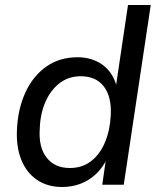

<svg xmlns="http://www.w3.org/2000/svg" viewBox="-20 -739 629 768"><path d="M228 9Q170 9 127.5 -20Q85 -49 64.5 -101.5Q44 -154 48 -224Q52 -305 82 -370Q112 -435 165 -472.5Q218 -510 290 -510Q347 -510 388.5 -481Q430 -452 446 -396H444L492 -719H583L475 0H389L404 -104H408Q390 -67 363 -42Q336 -17 302 -4Q268 9 228 9ZM259 -67Q309 -67 344.5 -94.5Q380 -122 400 -170Q420 -218 423 -277Q427 -352 395.5 -393Q364 -434 303 -434Q254 -434 218 -406Q182 -378 161.5 -331Q141 -284 139 -223Q134 -150 166.5 -108.5Q199 -67 259 -67Z"/></svg>

Font: Nunitoga
Style: Medium Italic
Weight: 500
Italic angle: -9°
Designer: Vernon Adams
Foundry: Vernon Adams
Version: Version 1.0